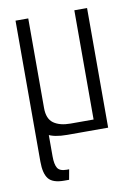

<svg xmlns="http://www.w3.org/2000/svg" viewBox="-76 -520 516 743"><g transform="rotate(-10 182.0 -148.5)"><path d="M158.4 0Q106.7 0 80.8 -15.2Q55 -30.3 46.3 -52.6Q37.7 -74.8 37.7 -96.8V-470H87.7V-117.5Q87.7 -75.6 111.8 -58.2Q136 -40.8 178.4 -40.8H268.8V-470H318.8V0ZM115.6 172.5Q70.9 172.5 54.3 151.5Q37.7 130.5 37.7 84V-470H87.7V72.2Q87.7 103.5 96.5 118Q105.2 132.5 132.1 132.5H142.2L134.9 172.5Z"/></g></svg>

Font: Smooch Sans Thin
Style: Regular
Weight: 100
Designer: Robert E. Leuschke
Foundry: Robert E. Leuschke
Version: Version 1.010